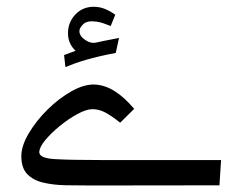

<svg xmlns="http://www.w3.org/2000/svg" viewBox="-20 -555 726 575"><path d="M253.9 0.5Q214.4 0.5 176.8 -0.2Q139.2 -1 109.4 -8.1Q79.6 -15.1 61.8 -33.4Q43.9 -51.8 43.9 -87.4Q43.9 -118.2 66.2 -155.8Q88.4 -193.4 122.6 -227.1Q156.7 -260.7 194.6 -282Q232.4 -303.2 264.2 -301.8Q294.4 -300.3 323.5 -282Q352.5 -263.7 381.8 -229L339.8 -187.5Q316.4 -206.5 296.4 -217.5Q276.4 -228.5 254.9 -228Q237.8 -227.5 211.7 -213.4Q185.5 -199.2 159.4 -178Q133.3 -156.7 115.5 -135.3Q97.7 -113.8 97.7 -99.1Q97.7 -81.1 145.3 -78.4Q192.9 -75.7 280.8 -75.7H642.1L637.2 0ZM177.7 -354.5 175.8 -355 171.9 -390.1 217.8 -407.2 220.2 -391.6Q199.7 -406.2 191.7 -421.6Q183.6 -437 183.6 -455.1Q183.6 -488.3 205.6 -511.5Q227.5 -534.7 260.7 -534.7Q279.3 -534.7 295.9 -527.6Q312.5 -520.5 325.2 -510.7L311.5 -477.1Q300.8 -481.4 290 -485.1Q279.3 -488.8 269 -490.2Q241.7 -494.1 229.7 -482.9Q217.8 -471.7 217.8 -461.9Q217.8 -447.3 234.9 -435.5Q252 -423.8 268.6 -427.7Q272 -428.7 291.5 -432.6Q311 -436.5 336.4 -441.4L326.7 -396.5Q274.9 -386.7 238.3 -376Q201.7 -365.2 177.7 -354.5Z"/></svg>

Font: Markazi Text
Style: Regular
Weight: 400
Designer: Borna Izadpanah (Arabic designer), Fiona Ross (Arabic design director) and Florian Runge (Latin designer)
Foundry: Borna Izadpanah and Florian Runge
Version: Version 1.000